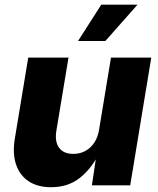

<svg xmlns="http://www.w3.org/2000/svg" viewBox="-20 -782 668 810"><path d="M195.3 7.8Q138.7 7.8 100.8 -17.3Q63 -42.5 47.6 -88.6Q32.2 -134.8 42.5 -196.8L99.1 -539.1H269L217.8 -230.5Q210.4 -184.6 229.2 -158.7Q248 -132.8 289.6 -132.8Q316.9 -132.8 339.4 -144.8Q361.8 -156.7 377.2 -179.4Q392.6 -202.1 397.9 -234.4L448.2 -539.1H618.2L529.3 0H367.7L388.2 -137.7H399.4Q367.2 -71.8 317.4 -32Q267.6 7.8 195.3 7.8ZM309.1 -608.9 407.2 -762.2H560.1L424.3 -608.9Z"/></svg>

Font: Inter 18pt ExtraBold
Style: Italic
Weight: 800
Italic angle: -9.3988°
Designer: Rasmus Andersson
Foundry: rsms
Version: Version 4.001;git-66647c0bb